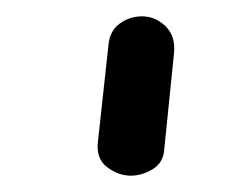

<svg xmlns="http://www.w3.org/2000/svg" viewBox="-20 -792 287 235"><path d="M140 -577Q125 -577 111 -587.5Q97 -598 100 -620L113 -739Q115 -755 127 -763.5Q139 -772 154 -772Q170 -772 182.5 -760Q195 -748 193 -727L181 -609Q180 -593 167 -585Q154 -577 140 -577Z"/></svg>

Font: Edu NSW ACT Foundation Medium
Style: Regular
Weight: 500
Version: Version 1.003